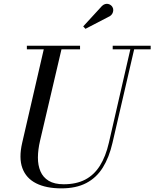

<svg xmlns="http://www.w3.org/2000/svg" viewBox="-20 -995 828 1029"><path d="M309 14.5Q227.5 14.5 173.8 -12.5Q120 -39.5 100 -93.8Q80 -148 99 -230L219 -750H314L194.5 -240Q183.5 -193 183.2 -151Q183 -109 196.8 -76.8Q210.5 -44.5 241 -26Q271.5 -7.5 321.5 -7.5Q388.5 -7.5 436.2 -32.2Q484 -57 515.2 -106.5Q546.5 -156 563.5 -230L683 -750H703.5L583 -230Q565 -151.5 531 -97Q497 -42.5 442.5 -14Q388 14.5 309 14.5ZM124 -730.5V-750H409V-730.5ZM584 -730.5V-750H787.5V-730.5ZM438 -840.5 426 -853.5 526.5 -963Q534.5 -970.5 542.8 -973Q551 -975.5 558.8 -974Q566.5 -972.5 572.8 -968Q579 -963.5 582.5 -957.5Q587.5 -949.5 587 -939.8Q586.5 -930 581.8 -921.8Q577 -913.5 569 -908.5Z"/></svg>

Font: Bodoni Moda SC
Style: Italic
Weight: 400
Italic angle: -13°
Designer: Owen Earl
Foundry: indestructible type
Version: Version 2.005